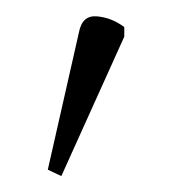

<svg xmlns="http://www.w3.org/2000/svg" viewBox="-20 -826 216 241"><path d="M57 -605 40 -613 79 -785Q83 -807 101.5 -805.5Q120 -804 136 -792V-780Z"/></svg>

Font: Noto Serif Condensed ExtraLight
Style: Regular
Weight: 200
Width: 3
Designer: Monotype Design Team
Foundry: Monotype Imaging Inc.
Version: Version 2.013; ttfautohint (v1.8.4.7-5d5b)